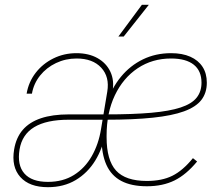

<svg xmlns="http://www.w3.org/2000/svg" viewBox="-20 -778 936 810"><path d="M182.1 11.7Q104 11.7 65.7 -31.2Q27.3 -74.2 39.6 -147.5Q47.9 -197.3 75.9 -230Q104 -262.7 152.6 -279.1Q201.2 -295.4 270 -295.4Q296.9 -295.4 323.2 -295.4Q349.6 -295.4 376.2 -295.4Q402.8 -295.4 429.2 -295.4L425.8 -272.9Q388.2 -272.9 347.9 -272.9Q307.6 -272.9 270 -272.9Q176.3 -272.9 124.5 -241.7Q72.8 -210.4 62.5 -147.5Q51.8 -81.5 82.8 -46.1Q113.8 -10.7 182.1 -10.7Q245.6 -10.7 292 -39.8Q338.4 -68.8 367.2 -119.4Q396 -169.9 406.2 -233.4L432.6 -391.6Q442.9 -453.6 407 -492.4Q371.1 -531.2 303.2 -531.2Q256.8 -531.2 216.3 -512Q175.8 -492.7 148.9 -459Q122.1 -425.3 114.7 -382.8H92.3Q100.6 -432.1 130.4 -470.7Q160.2 -509.3 205.1 -531.5Q250 -553.7 302.2 -553.7Q354.5 -553.7 391.6 -532.7Q428.7 -511.7 445.8 -475.1Q462.9 -438.5 454.6 -391.6L425.3 -220.2V-217.8Q413.6 -152.3 381.6 -100.3Q349.6 -48.3 299.3 -18.3Q249 11.7 182.1 11.7ZM599.6 7.8Q534.2 7.8 491.7 -14.6Q449.2 -37.1 428.7 -83Q408.2 -128.9 408.2 -199.2Q408.2 -276.9 429.7 -341.8Q451.2 -406.7 490.2 -454.1Q529.3 -501.5 583 -527.6Q636.7 -553.7 701.7 -553.7Q749 -553.7 782.7 -538.8Q816.4 -523.9 834.5 -496.1Q852.5 -468.3 852.5 -429.2Q852.5 -386.2 829.6 -356.4Q806.6 -326.7 756.3 -308.3Q706.1 -290 624.8 -281.5Q543.5 -272.9 426.8 -272.9V-295.4Q540.5 -295.4 617.9 -302.2Q695.3 -309.1 741.9 -324.5Q788.6 -339.8 809.3 -365.7Q830.1 -391.6 830.1 -429.2Q830.1 -479 797.4 -505.1Q764.6 -531.2 701.7 -531.2Q622.6 -531.2 561 -490.2Q499.5 -449.2 464.6 -376Q429.7 -302.7 429.7 -206.1Q429.7 -205.1 429.7 -203.9Q429.7 -202.6 429.7 -201.7Q429.7 -200.7 429.7 -199.2Q429.7 -102.1 469.7 -58.3Q509.8 -14.6 599.6 -14.6Q663.1 -14.6 707 -36.4Q751 -58.1 793.9 -110.8L811.5 -96.7Q766.1 -41.5 716.3 -16.8Q666.5 7.8 599.6 7.8ZM479.5 -624 578.6 -757.8H607.9L502 -624Z"/></svg>

Font: Inter 16pt Thin
Style: Italic
Weight: 250
Italic angle: -9.3988°
Version: Version 4.001;git-66647c0bb